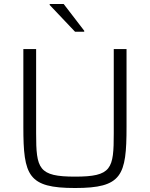

<svg xmlns="http://www.w3.org/2000/svg" viewBox="-20 -934 752 962"><path d="M356 -775H402V-780L299 -914H229V-909ZM356 8C591 8 614 -53 614 -298V-688H550V-266C550 -88 540 -49 356 -49C173 -49 161 -88 161 -266V-688H97V-298C97 -53 121 8 356 8Z"/></svg>

Font: Saira UNSAM Light SC
Style: Regular
Weight: 300
Designer: Hector Gatti with collaboration of the Omnibus-Type team
Foundry: Omnibus-Type
Version: Version 1.072;PS 001.072;hotconv 1.0.88;makeotf.lib2.5.64775